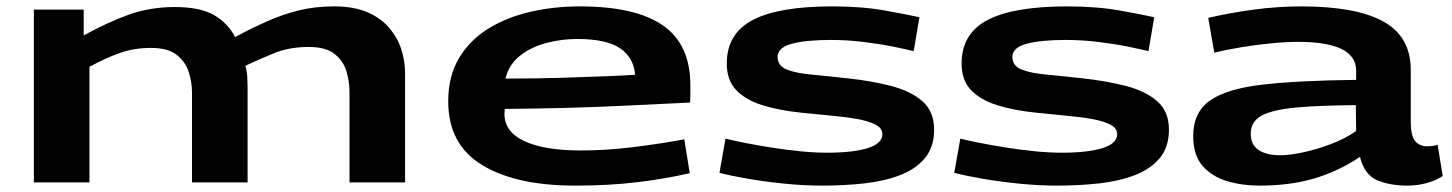

<svg xmlns="http://www.w3.org/2000/svg" viewBox="-20 -571 4544 601"><path d="M86 0V-541H242V-460Q316 -501 383 -525Q450 -549 527 -549Q606 -549 649.5 -524Q693 -499 716 -455Q768 -483 816.5 -504.5Q865 -526 915.5 -538.5Q966 -551 1026 -551Q1088 -551 1130.5 -532.5Q1173 -514 1199 -483Q1225 -452 1236.5 -415.5Q1248 -379 1248 -343V0H1074V-284Q1074 -315 1064.5 -347.5Q1055 -380 1027.5 -402Q1000 -424 946 -424Q885 -424 836.5 -404Q788 -384 748 -365Q753 -348 754 -331Q755 -314 755 -301V0H581V-282Q581 -313 571 -345Q561 -377 533.5 -399Q506 -421 452 -421Q399 -421 354.5 -405Q310 -389 260 -362V0Z M1780 10Q1595 10 1489 -54.5Q1383 -119 1383 -254Q1383 -332 1416.5 -388.5Q1450 -445 1508 -481Q1566 -517 1640 -534Q1714 -551 1795 -551Q1969 -551 2055 -491.5Q2141 -432 2141 -304Q2141 -295 2141 -280Q2141 -265 2140 -250Q2071 -247 1920 -239.5Q1769 -232 1560 -230Q1560 -225 1559.5 -221Q1559 -217 1559 -213Q1560 -157 1623 -128.5Q1686 -100 1798 -100Q1877 -100 1962.5 -110.5Q2048 -121 2122 -135L2139 -29Q2067 -12 1977.5 -1Q1888 10 1780 10ZM1562 -325Q1656 -325 1738 -327.5Q1820 -330 1880.5 -332.5Q1941 -335 1968 -337Q1964 -390 1921.5 -419.5Q1879 -449 1787 -449Q1739 -449 1692 -437Q1645 -425 1609.5 -398Q1574 -371 1562 -325Z M2232 -30 2251 -137Q2275 -131 2313 -123.5Q2351 -116 2395.5 -109Q2440 -102 2485 -97.5Q2530 -93 2568 -93Q2651 -93 2696.5 -107.5Q2742 -122 2742 -151Q2742 -170 2720.5 -181Q2699 -192 2663 -198.5Q2627 -205 2582 -209Q2537 -213 2491 -218Q2420 -225 2367 -241.5Q2314 -258 2284.5 -289Q2255 -320 2255 -372Q2255 -466 2336.5 -508.5Q2418 -551 2585 -551Q2678 -551 2750.5 -538Q2823 -525 2858 -517L2840 -411Q2820 -416 2778.5 -424.5Q2737 -433 2685 -439.5Q2633 -446 2582 -446Q2503 -446 2458.5 -434Q2414 -422 2414 -393Q2414 -365 2442.5 -353.5Q2471 -342 2520.5 -337.5Q2570 -333 2632 -326Q2707 -318 2769 -302Q2831 -286 2867.5 -254Q2904 -222 2904 -165Q2904 -111 2875.5 -76.5Q2847 -42 2798 -23Q2749 -4 2686 3Q2623 10 2554 10Q2497 10 2437 4Q2377 -2 2324 -11Q2271 -20 2232 -30Z M2967 -30 2986 -137Q3010 -131 3048 -123.5Q3086 -116 3130.5 -109Q3175 -102 3220 -97.5Q3265 -93 3303 -93Q3386 -93 3431.5 -107.5Q3477 -122 3477 -151Q3477 -170 3455.5 -181Q3434 -192 3398 -198.5Q3362 -205 3317 -209Q3272 -213 3226 -218Q3155 -225 3102 -241.5Q3049 -258 3019.5 -289Q2990 -320 2990 -372Q2990 -466 3071.5 -508.5Q3153 -551 3320 -551Q3413 -551 3485.5 -538Q3558 -525 3593 -517L3575 -411Q3555 -416 3513.5 -424.5Q3472 -433 3420 -439.5Q3368 -446 3317 -446Q3238 -446 3193.5 -434Q3149 -422 3149 -393Q3149 -365 3177.5 -353.5Q3206 -342 3255.5 -337.5Q3305 -333 3367 -326Q3442 -318 3504 -302Q3566 -286 3602.5 -254Q3639 -222 3639 -165Q3639 -111 3610.5 -76.5Q3582 -42 3533 -23Q3484 -4 3421 3Q3358 10 3289 10Q3232 10 3172 4Q3112 -2 3059 -11Q3006 -20 2967 -30Z M3715 -145Q3715 -219 3767 -256Q3819 -293 3931.5 -306Q4044 -319 4225 -321V-350Q4225 -440 4043 -440Q4006 -440 3960 -435.5Q3914 -431 3867.5 -423.5Q3821 -416 3781 -406L3762 -515Q3830 -531 3905 -541Q3980 -551 4053 -551Q4225 -551 4310.5 -503.5Q4396 -456 4396 -352V-191Q4396 -145 4410 -129Q4424 -113 4447 -113Q4454 -113 4463 -114Q4472 -115 4480 -118L4496 -20Q4473 -5 4444 2.5Q4415 10 4386 10Q4330 10 4290.5 -7Q4251 -24 4237 -80Q4172 -36 4096 -13Q4020 10 3922 10Q3868 10 3821 -4Q3774 -18 3744.5 -51.5Q3715 -85 3715 -145ZM3895 -152Q3895 -118 3919.5 -101.5Q3944 -85 3988 -85Q4016 -85 4058.5 -94Q4101 -103 4146 -120Q4191 -137 4225 -161L4224 -242Q4111 -241 4038 -234.5Q3965 -228 3930 -209.5Q3895 -191 3895 -152Z"/></svg>

Font: Georama ExtraExtended SemiBold
Style: Regular
Weight: 600
Width: 8
Designer: Jean-Baptiste Levee
Foundry: Production Type
Version: Version 1.000